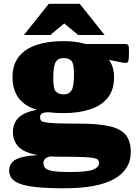

<svg xmlns="http://www.w3.org/2000/svg" viewBox="-20 -752 711 1004"><path d="M311.5 -160.5Q269.5 -160.5 234 -165Q207 -164.5 198.2 -158Q189.5 -151.5 189.5 -139Q189.5 -129.5 193.5 -123Q197.5 -116.5 215.8 -112.8Q234 -109 276.2 -107.2Q318.5 -105.5 395.5 -105.5Q498 -105.5 556.5 -91Q615 -76.5 639.5 -44Q664 -11.5 664 43.5Q664 134 578.2 183.2Q492.5 232.5 314.5 232.5Q226 232.5 170 226.5Q114 220.5 83 208.5Q52 196.5 40 179.2Q28 162 28 139.5Q28 102.5 60.5 83.2Q93 64 177.5 59Q102 45 74.8 13.5Q47.5 -18 47.5 -61Q47.5 -107.5 77 -136.8Q106.5 -166 173 -177.5Q45.5 -216 45.5 -348.5Q45.5 -414.5 78.8 -456Q112 -497.5 171.8 -517.2Q231.5 -537 311.5 -537Q376 -537 428 -522H628Q646.5 -522 650.5 -516.2Q654.5 -510.5 654.5 -485.5Q654.5 -442.5 651 -432.8Q647.5 -423 637.5 -423Q631.5 -423 611.5 -426.5Q591.5 -430 551 -439Q576.5 -399.5 576.5 -348.5Q576.5 -282.5 543.5 -241Q510.5 -199.5 451 -180Q391.5 -160.5 311.5 -160.5ZM314.5 -258.5Q341 -258.5 354 -279.2Q367 -300 367 -365Q367 -418 353.8 -433.2Q340.5 -448.5 311 -448.5Q284.5 -448.5 271.5 -427.8Q258.5 -407 258.5 -342Q258.5 -289 271.8 -273.8Q285 -258.5 314.5 -258.5ZM207 100.5Q207 117.5 217.8 127.8Q228.5 138 258.2 142.8Q288 147.5 344.5 147.5Q434 147.5 466 135.2Q498 123 498 101.5Q498 91 493.2 84.5Q488.5 78 469.5 74.2Q450.5 70.5 409 69Q367.5 67.5 294 67.5Q267.5 67.5 244 66Q207 73.5 207 100.5ZM105 -569 235 -732H397L527 -569H389L316 -629.5L243 -569Z"/></svg>

Font: Newsreader 6pt ExtraBold
Style: Regular
Weight: 800
Designer: Hugues Gentile
Foundry: Production Type
Version: Version 1.003; ttfautohint (v1.8.3)